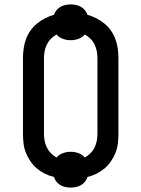

<svg xmlns="http://www.w3.org/2000/svg" viewBox="-20 -802 640 869"><path d="M300 47Q288 47 276 44.5Q264 42 253.5 36Q243 30 235.5 20.5Q228 11 224 -1Q203 -6 183 -16Q163 -26 146.5 -40Q130 -54 117.5 -72.5Q105 -91 97 -111Q89 -131 86.5 -153Q84 -175 84 -196V-539Q84 -560 87 -582Q90 -604 97.5 -624.5Q105 -645 117.5 -663Q130 -681 147 -695Q164 -709 183.5 -719Q203 -729 224 -735Q228 -746 235.5 -755.5Q243 -765 253.5 -771Q264 -777 276 -779.5Q288 -782 300 -782Q312 -782 324 -779.5Q336 -777 346.5 -771Q357 -765 364.5 -755.5Q372 -746 376 -735Q397 -729 416.5 -719Q436 -709 453 -695Q470 -681 482.5 -663Q495 -645 502.5 -624.5Q510 -604 513 -582Q516 -560 516 -539V-196Q516 -175 513.5 -153Q511 -131 503 -111Q495 -91 482.5 -72.5Q470 -54 453.5 -40Q437 -26 417 -16Q397 -6 376 -1Q372 11 364.5 20.5Q357 30 346.5 36Q336 42 324 44.5Q312 47 300 47ZM236 -89Q248 -103 265 -109Q282 -115 300 -115Q318 -115 335 -109Q352 -103 364 -89Q378 -97 389.5 -108.5Q401 -120 408 -134.5Q415 -149 418 -164.5Q421 -180 421 -196V-539Q421 -555 418 -570.5Q415 -586 408 -600.5Q401 -615 389.5 -626.5Q378 -638 364 -646Q352 -632 335 -626Q318 -620 300 -620Q282 -620 265 -626Q248 -632 236 -646Q222 -638 210.5 -626.5Q199 -615 192 -600.5Q185 -586 182 -570.5Q179 -555 179 -539V-196Q179 -180 182 -164.5Q185 -149 192 -134.5Q199 -120 210.5 -108.5Q222 -97 236 -89Z"/></svg>

Font: Iosevka Curly Slab MdEx
Style: Regular
Weight: 500
Width: 7
Monospace: yes
Designer: Belleve Invis
Foundry: Belleve Invis
Version: Version 11.1.0; ttfautohint (v1.8.3)